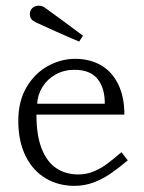

<svg xmlns="http://www.w3.org/2000/svg" viewBox="-20 -624 492 656"><path d="M42.5 -211.5Q42.5 -278.5 71 -326.5Q99.5 -374.5 144.2 -398.8Q189 -423 236.5 -423Q287.5 -423 325.5 -400.8Q363.5 -378.5 384.2 -335.5Q405 -292.5 405 -232.5H104.5Q104.5 -162 122.2 -116.5Q140 -71 172 -49.5Q204 -28 247.5 -28Q275 -28 299 -37.8Q323 -47.5 343.5 -62.5Q364 -77.5 395 -104L416.5 -76Q381.5 -47 355.8 -29.5Q330 -12 299.5 -0.5Q269 11 234 11Q180 11 136.5 -14.5Q93 -40 67.8 -90.2Q42.5 -140.5 42.5 -211.5ZM234 -385.5Q198.5 -385.5 170 -369.5Q141.5 -353.5 125 -326.8Q108.5 -300 107 -269.5H338Q338.5 -322.5 313.5 -354Q288.5 -385.5 234 -385.5ZM101.5 -548Q91.5 -553 86.8 -559.2Q82 -565.5 82 -576.5Q82 -589 90.8 -596.8Q99.5 -604.5 112 -604.5Q118 -604.5 122.5 -603.2Q127 -602 131.5 -599Q138.5 -594.5 187.8 -558.2Q237 -522 263.5 -502L250.5 -482Q232.5 -489 173 -515.5Q113.5 -542 101.5 -548Z"/></svg>

Font: Didactic
Style: Regular
Weight: 400
Designer: Tyler Finck
Foundry: Etcetera Type Co
Version: Version 3.007;FEAKit 1.0